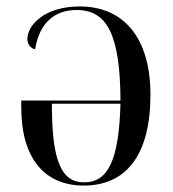

<svg xmlns="http://www.w3.org/2000/svg" viewBox="-20 -566 537 596"><path d="M240 10C372 10 447 -85 447 -272C447 -445 367 -546 227 -546C117 -546 65 -487 65 -445C65 -430 74 -416 89 -413C102 -495 150 -535 218 -535C313 -535 353 -457 354 -254H46V-232C46 -75 118 10 240 10ZM241 0C169 0 141 -69 141 -244H354C349 -69 316 0 241 0Z"/></svg>

Font: Noto Serif Display SemiCondensed
Style: Regular
Weight: 400
Width: 4
Designer: Monotype Design Team
Foundry: Monotype Imaging Inc.
Version: Version 2.009